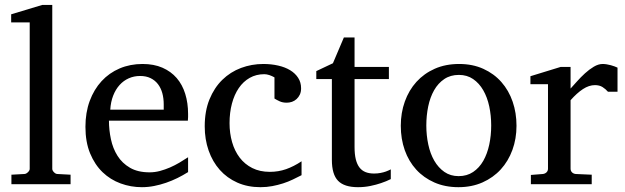

<svg xmlns="http://www.w3.org/2000/svg" viewBox="-20 -757 2568 789"><path d="M26.9 0V-39.1L80.1 -42Q86.9 -42 94.5 -49.1Q102.1 -56.2 102.1 -63V-665H25.9V-698.2L153.8 -736.8H194.8V-63Q194.8 -56.2 201.9 -49.1Q209 -42 215.8 -42L270 -39.1V0Z M752.9 -49.8Q731.9 -36.6 709.2 -25.4Q686.5 -14.2 662.4 -5.9Q638.2 2.4 613.3 7.3Q588.4 12.2 563 12.2Q517.6 12.2 475.6 -3.2Q433.6 -18.6 401.6 -49.3Q369.6 -80.1 350.3 -126.7Q331.1 -173.3 331.1 -235.8Q331.1 -294.4 348.6 -342Q366.2 -389.6 397.5 -423.6Q428.7 -457.5 471.7 -475.8Q514.6 -494.1 565.9 -494.1Q612.3 -494.1 647.5 -478.8Q682.6 -463.4 706.1 -436.3Q729.5 -409.2 741.2 -371.3Q752.9 -333.5 752.9 -289.1V-275.9Q752.9 -268.1 752 -261.2H427.7Q427.7 -223.1 435.8 -185.1Q443.8 -147 462.9 -116.7Q481.9 -86.4 514.2 -67.6Q546.4 -48.8 594.7 -48.8Q616.2 -48.8 637.2 -54.4Q658.2 -60.1 678.5 -68.8Q698.7 -77.6 717.3 -88.6Q735.8 -99.6 752.9 -110.8ZM652.8 -328.1Q652.8 -353 647 -374.3Q641.1 -395.5 629.2 -411.1Q617.2 -426.8 598.9 -435.8Q580.6 -444.8 555.7 -444.8Q530.8 -444.8 509.3 -435.3Q487.8 -425.8 471.4 -407.7Q455.1 -389.6 445.1 -364Q435.1 -338.4 433.1 -306.2H652.8Z M1219.2 -37.1Q1202.1 -28.3 1183.3 -19.3Q1164.6 -10.3 1143.3 -3.4Q1122.1 3.4 1098.9 7.8Q1075.7 12.2 1050.3 12.2Q997.6 12.2 955.3 -6.6Q913.1 -25.4 883.3 -58.8Q853.5 -92.3 837.4 -138.2Q821.3 -184.1 821.3 -237.8Q821.3 -300.8 840.8 -348.6Q860.4 -396.5 893.6 -429Q926.8 -461.4 970.5 -477.8Q1014.2 -494.1 1062 -494.1Q1094.7 -494.1 1123.3 -487.5Q1151.9 -481 1172.6 -468.3Q1193.4 -455.6 1205.3 -437Q1217.3 -418.5 1217.3 -394Q1217.3 -379.4 1212.2 -368.4Q1207 -357.4 1198.7 -349.9Q1190.4 -342.3 1179.9 -338.6Q1169.4 -335 1158.2 -335Q1141.6 -335 1129.4 -340.6Q1117.2 -346.2 1107.9 -352.1V-439Q1097.7 -444.8 1086.7 -448.5Q1075.7 -452.1 1065.9 -452.1Q1032.7 -452.1 1006.1 -437Q979.5 -421.9 961.2 -395Q942.9 -368.2 933.1 -331.3Q923.3 -294.4 923.3 -251Q923.3 -209.5 933.8 -172.9Q944.3 -136.2 965.1 -109.1Q985.8 -82 1016.8 -66.4Q1047.9 -50.8 1088.9 -50.8Q1124 -50.8 1155.5 -61.8Q1187 -72.8 1219.2 -94.2Z M1585.9 -21Q1567.4 -11.7 1545.4 -4.4Q1526.9 2 1502.4 7.1Q1478 12.2 1451.2 12.2Q1394.5 12.2 1369.1 -14.2Q1343.8 -40.5 1343.8 -100.1V-432.1H1279.8V-464.8L1348.1 -497.1L1393.1 -603H1437V-481.9H1578.1V-432.1H1437V-152.8Q1437 -123 1442.1 -102.3Q1447.3 -81.5 1457.3 -68.6Q1467.3 -55.7 1482.2 -49.8Q1497.1 -43.9 1517.1 -43.9Q1531.7 -43.9 1544.2 -46.4Q1556.6 -48.8 1565.9 -52.2Q1576.7 -56.2 1585.9 -61Z M1998.5 -241.2Q1998.5 -282.2 1990.5 -319.8Q1982.4 -357.4 1965.8 -386.2Q1949.2 -415 1924.3 -432.1Q1899.4 -449.2 1865.7 -449.2Q1831.1 -449.2 1805.7 -432.1Q1780.3 -415 1763.9 -386.2Q1747.6 -357.4 1739.7 -319.8Q1731.9 -282.2 1731.9 -241.2Q1731.9 -200.7 1740 -163.1Q1748 -125.5 1764.6 -96.7Q1781.2 -67.9 1806.2 -50.5Q1831.1 -33.2 1864.7 -33.2Q1898.9 -33.2 1924.3 -50.3Q1949.7 -67.4 1966.1 -96.2Q1982.4 -125 1990.5 -162.6Q1998.5 -200.2 1998.5 -241.2ZM2102.5 -240.2Q2102.5 -187 2085.7 -140.9Q2068.8 -94.7 2037.8 -60.8Q2006.8 -26.9 1962.6 -7.3Q1918.5 12.2 1863.8 12.2Q1809.1 12.2 1765.1 -7.1Q1721.2 -26.4 1690.4 -60.1Q1659.7 -93.8 1643.3 -139.9Q1627 -186 1627 -240.2Q1627 -293.5 1643.6 -339.8Q1660.2 -386.2 1691.4 -420.7Q1722.7 -455.1 1766.8 -474.6Q1811 -494.1 1866.7 -494.1Q1922.4 -494.1 1966.3 -474.1Q2010.3 -454.1 2040.5 -419.7Q2070.8 -385.3 2086.7 -339.1Q2102.5 -293 2102.5 -240.2Z M2478.5 -379.9Q2468.8 -391.1 2456.1 -399.2Q2443.4 -407.2 2424.8 -407.2Q2400.4 -407.2 2375.5 -390.9Q2350.6 -374.5 2324.7 -345.2V-64Q2324.7 -54.7 2330.6 -48.8Q2336.4 -43 2345.7 -42L2411.6 -39.1V0H2161.6V-38.1L2210.9 -42Q2219.7 -43 2225.8 -48.8Q2231.9 -54.7 2231.9 -64V-411.1H2159.7V-443.8L2283.7 -481.9H2324.7V-393.1Q2335.4 -404.8 2350.8 -422.1Q2366.2 -439.5 2383.8 -455.6Q2401.4 -471.7 2420.2 -482.9Q2439 -494.1 2456.5 -494.1Q2464.4 -494.1 2473.1 -492.7Q2481.9 -491.2 2490.2 -489Q2498.5 -486.8 2505.6 -484.1Q2512.7 -481.4 2517.6 -479V-379.9Z"/></svg>

Font: Charis SIL CyrE
Style: Regular
Weight: 400
Foundry: SIL International
Version: Version 5.000